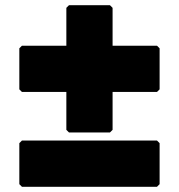

<svg xmlns="http://www.w3.org/2000/svg" viewBox="-20 -703 685 735"><path d="M64 -165 54 -155V2L64 12H581L591 2V-155L581 -165ZM401 -196 411 -206V-351H581L591 -361V-518L581 -528H411V-673L401 -683H244L234 -673V-528H64L54 -518V-361L64 -351H234V-206L244 -196Z"/></svg>

Font: Hussar Woodtype
Style: Ultra
Weight: 900
Foundry: Cannot Into Space Fonts
Version: Version 1.07